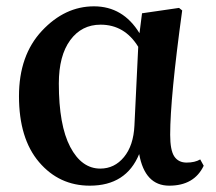

<svg xmlns="http://www.w3.org/2000/svg" viewBox="-20 -571 682 607"><path d="M405 -174 417 -423Q374 -493 298 -493Q238 -493 202 -444Q166 -395 166 -307Q166 -175 202 -106.5Q238 -38 297 -38Q342 -38 372 -74.5Q402 -111 405 -174ZM613 -67 624 -47Q594 16 515 16Q438 16 420 -84Q379 16 264 16Q167 16 103.5 -58.5Q40 -133 40 -267Q40 -396 112.5 -473.5Q185 -551 277 -551Q369 -551 421 -466L429 -529L546 -546L556 -538Q518 -262 518 -145Q518 -96 531 -76.5Q544 -57 570 -57Q596 -57 613 -67Z"/></svg>

Font: Swei Spring CJKtc
Style: Bold
Weight: 700
Version: Version 1.021